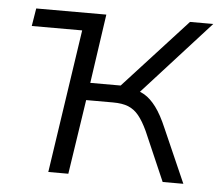

<svg xmlns="http://www.w3.org/2000/svg" viewBox="-42 -546 680 592"><g transform="rotate(5 297.5 -249.5)"><path d="M128 0 194 -444H38L47 -499H264L233 -285H327L523 -499H595L378 -260L356 -278Q382 -276 401.5 -264.5Q421 -253 438.5 -229.5Q456 -206 473 -166L546 0H482L416 -152Q402 -182 388 -199Q374 -216 355.5 -223.5Q337 -231 308 -231H225L190 0Z"/></g></svg>

Font: Nunitoga
Style: Light Italic
Weight: 300
Italic angle: -9°
Designer: Vernon Adams
Foundry: Vernon Adams
Version: Version 1.0